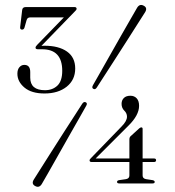

<svg xmlns="http://www.w3.org/2000/svg" viewBox="-20 -728 696 762"><path d="M493.5 -174Q493.5 -183.5 498.5 -187.5L532.5 -218.5Q537.5 -222.5 540.5 -222.5Q546 -222.5 546 -216.5V-99H591.5Q599.5 -99 599.5 -92Q599.5 -85 590.5 -85H546V-31.5Q546 -19.5 559.5 -17L586 -13Q594 -11 594 -6Q594 0 585.5 0H453.5Q444.5 0 444.5 -6Q444.5 -11.5 452.5 -13L480 -17Q493.5 -19.5 493.5 -31.5V-85H344Q335.5 -85 335.5 -91.5Q335.5 -95.5 341 -100.5L462.5 -226Q484 -247.5 484 -265Q484 -278.5 473.2 -289Q462.5 -299.5 462.5 -316Q462.5 -330 471.5 -339Q480.5 -348 497.5 -348Q513 -348 522.5 -337.8Q532 -327.5 532 -308Q532 -270.5 489 -228.5L359.5 -99H493.5ZM364 -380.5Q357.5 -371 350.5 -375.5Q343 -379 349 -390Q356 -402.5 373.8 -433.5Q391.5 -464.5 414 -504.5Q436.5 -544.5 459.2 -584.2Q482 -624 499.5 -654.5Q517 -685 524 -697Q534.5 -714.5 551 -705Q566.5 -696.5 555.5 -679Q549 -669 530.5 -639.8Q512 -610.5 487.2 -571.8Q462.5 -533 437.2 -493.8Q412 -454.5 392 -423.8Q372 -393 364 -380.5ZM306.5 -316.5Q313 -326 320.5 -322Q328.5 -318 321.5 -307Q314.5 -294.5 296.8 -263.2Q279 -232 256.2 -192Q233.5 -152 211 -112Q188.5 -72 170.8 -41Q153 -10 146 2Q135.5 19.5 119 10Q103.5 1.5 114.5 -16Q121 -26.5 139.8 -56Q158.5 -85.5 183.2 -124.5Q208 -163.5 233.2 -202.8Q258.5 -242 278.5 -273Q298.5 -304 306.5 -316.5ZM278.5 -456Q278.5 -411 244.8 -384Q211 -357 156.5 -357Q105 -357 77 -380.5Q49 -404 49 -435.5Q49 -452 57 -461.2Q65 -470.5 76.5 -470.5Q100 -470.5 100 -442V-420Q100 -370 158.5 -370Q188.5 -370 207.8 -388.2Q227 -406.5 227 -447Q227 -532.5 147 -532.5H130.5Q121 -532.5 121 -539Q121 -543.5 128 -550.5L233.5 -659H100Q88.5 -659 85.5 -648L77 -618Q74.5 -610.5 67.5 -610.5Q59 -610.5 60 -620.5L68 -688.5Q69.5 -700 82.5 -700H275.5Q284 -700 284 -693Q284 -688.5 276 -681.5L144.5 -546Q151 -546.5 156.5 -546.5Q213 -546.5 245.8 -523.5Q278.5 -500.5 278.5 -456Z"/></svg>

Font: Fraunces 72pt S000 Light
Style: Regular
Weight: 300
Version: Version 1.000; ttfautohint (v1.8.3)